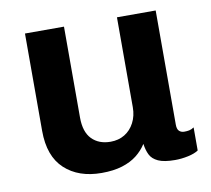

<svg xmlns="http://www.w3.org/2000/svg" viewBox="-64 -582 728 664"><g transform="rotate(-10 300.0 -250.5)"><path d="M242 10Q161 10 112.5 -35Q64 -80 64 -169V-511H201V-192Q201 -141 225.5 -116Q250 -91 291 -91Q319 -91 340.5 -104Q362 -117 374.5 -141Q387 -165 387 -195V-511H523V-110Q523 -94 530 -87.5Q537 -81 548 -81Q557 -81 565 -82.5Q573 -84 582 -90V-9Q569 0 545.5 5Q522 10 500 10Q461 10 440.5 0.5Q420 -9 412 -25.5Q404 -42 401 -64Q387 -42 366 -25.5Q345 -9 314.5 0.5Q284 10 242 10Z"/></g></svg>

Font: Chivo Mono SemiBold
Style: Regular
Weight: 600
Monospace: yes
Designer: Hector Gatti
Foundry: Omnibus-Type
Version: Version 1.008